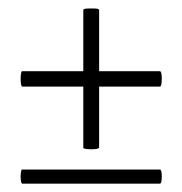

<svg xmlns="http://www.w3.org/2000/svg" viewBox="-20 -442 438 461"><path d="M34 -1Q31 -1 30 -9.5Q29 -18 30 -26.5Q31 -35 33 -35H364Q367 -35 368 -26.5Q369 -18 368 -9.5Q367 -1 364 -1ZM34 -234Q31 -234 30 -243.5Q29 -253 30 -262Q31 -271 33 -271H364Q367 -271 368 -262Q369 -253 368 -243.5Q367 -234 364 -234ZM218 -88Q218 -85 208.5 -84Q199 -83 189.5 -84Q180 -85 180 -87V-418Q180 -421 189.5 -421.5Q199 -422 208.5 -421.5Q218 -421 218 -418Z"/></svg>

Font: Cormorant Infant Light
Style: Italic
Weight: 300
Italic angle: -10°
Designer: Christian Thalmann (Catharsis Fonts)
Foundry: Catharsis Fonts
Version: Version 4.001